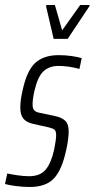

<svg xmlns="http://www.w3.org/2000/svg" viewBox="-35 -738 378 766"><path d="M-15 -4 -6 -46Q6 -43 32.5 -39Q59 -35 81 -35Q125 -35 147 -61Q169 -87 181 -141Q189 -181 189 -198Q189 -215 182.5 -220.5Q176 -226 159 -230L96 -244Q70 -250 58 -265Q46 -280 46 -308Q46 -337 54 -372Q71 -455 105 -486.5Q139 -518 199 -518Q225 -518 250 -514.5Q275 -511 291 -506L282 -463Q238 -475 198 -475Q162 -475 139 -454Q116 -433 103 -378Q95 -343 95 -322Q95 -305 101.5 -298Q108 -291 123 -288L189 -274Q214 -268 226.5 -255Q239 -242 239 -213Q239 -201 236.5 -180.5Q234 -160 229 -139Q212 -60 180 -26Q148 8 83 8Q56 8 26.5 4Q-3 0 -15 -4ZM179 -583 149 -712 150 -718H184L213 -617L285 -718H323L321 -712L235 -583Z"/></svg>

Font: Saira Ultra Condensed Light
Style: Italic
Weight: 300
Width: 1
Italic angle: -12°
Designer: Hector Gatti with collaboration of the Omnibus-Type team
Foundry: Omnibus-Type
Version: Version 1.001; ttfautohint (v1.8)